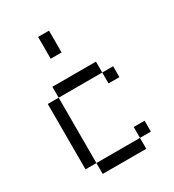

<svg xmlns="http://www.w3.org/2000/svg" viewBox="-181 -852 863 954"><g transform="rotate(-30 250.0 -375.0)"><path d="M437.5 -62.5V-125H375V-62.5H125V0H375V-62.5ZM437.5 -375V-437.5H375V-375ZM125 -62.5Q125 -62.5 125 -437.5H62.5Q62.5 -437.5 62.5 -62.5ZM125 -437.5H375V-500H125ZM187.5 -750Q187.5 -750 187.5 -625H250Q250 -625 250 -750Z"/></g></svg>

Font: Unifont
Style: Regular
Weight: 500
Version: Version 13.0.05